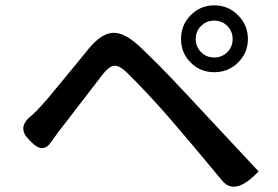

<svg xmlns="http://www.w3.org/2000/svg" viewBox="-20 -751 1040 718"><path d="M732 -654Q712 -634 712 -605Q712 -576 732 -556Q752 -536 781 -536Q810 -536 830 -556Q850 -576 850 -605Q850 -634 830 -654Q810 -674 781 -674Q752 -674 732 -654ZM657 -605Q657 -658 693 -694Q729 -731 781 -731Q834 -731 870 -694Q907 -658 907 -605Q907 -553 870 -517Q834 -481 781 -481Q729 -481 693 -517Q657 -553 657 -605ZM87 -230Q45 -273 92 -314Q110 -327 158 -382Q223 -460 316 -574Q360 -625 400 -628Q441 -632 497 -582Q572 -512 667 -410Q762 -309 947 -110Q860 -18 812 -74Q709 -199 621 -301Q533 -403 453 -481Q426 -507 407 -505Q389 -504 365 -474Q342 -445 281 -365Q220 -285 200 -260Q160 -205 170 -218Q140 -176 98 -219Z"/></svg>

Font: Swei Half Moon CJK TC
Style: Medium
Weight: 500
Version: Version 2.125